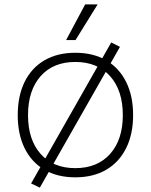

<svg xmlns="http://www.w3.org/2000/svg" viewBox="-20 -798 690 877"><path d="M162 59 122 40 488 -604 528 -584ZM324 12Q242 12 183 -22.5Q124 -57 92.5 -121Q61 -185 61 -272Q61 -360 92.5 -424Q124 -488 183 -522.5Q242 -557 324 -557Q406 -557 465 -522.5Q524 -488 556 -424Q588 -360 588 -272Q588 -185 556 -121Q524 -57 465 -22.5Q406 12 324 12ZM324 -30Q425 -30 483 -95Q541 -160 541 -272Q541 -385 483 -450Q425 -515 324 -515Q223 -515 165.5 -450Q108 -385 108 -272Q108 -160 165.5 -95Q223 -30 324 -30ZM282 -615 369 -778H426L325 -615Z"/></svg>

Font: Azeret Mono Thin Thin
Style: Regular
Weight: 250
Version: Version 1.002